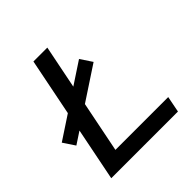

<svg xmlns="http://www.w3.org/2000/svg" viewBox="-188 -839 977 977"><g transform="rotate(-45 301.0 -350.0)"><path d="M200 -700H300L177 -87H557L540 0H60ZM10 -306 373 -545 415 -482 52 -243Z"/></g></svg>

Font: Montserrat Alternates Medium
Style: Italic
Weight: 500
Italic angle: -11.3°
Designer: Julieta Ulanovsky
Foundry: Julieta Ulanovsky
Version: Version 7.200